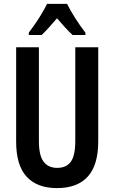

<svg xmlns="http://www.w3.org/2000/svg" viewBox="-20 -957 587 987"><path d="M485 -231Q485 -108 431 -49Q377 10 273 10Q171 10 117 -48.5Q63 -107 63 -229V-714H180V-231Q180 -158 204 -126Q228 -94 274 -94Q321 -94 344 -125.5Q367 -157 367 -232V-714H485ZM325 -937Q341 -904 366.5 -864Q392 -824 419 -789V-777H353Q335 -794 315 -815.5Q295 -837 273 -863Q251 -837 230.5 -814.5Q210 -792 194 -777H128V-789Q144 -810 162.5 -837Q181 -864 196.5 -890.5Q212 -917 222 -937Z"/></svg>

Font: Noto Sans Khmer UI ExtraCondensed SemiBold
Style: Regular
Weight: 600
Width: 2
Designer: Danh Hong and the Monotype Design Team
Foundry: Monotype Imaging Inc.
Version: Version 2.002; ttfautohint (v1.8.4.7-5d5b)